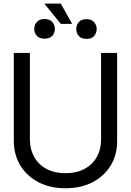

<svg xmlns="http://www.w3.org/2000/svg" viewBox="-20 -1005 708 1038"><path d="M526.4 -718.8H613.3V-243.2Q613.8 -169.4 579.1 -111.6Q544.4 -53.7 481.7 -20.5Q418.9 12.7 334 12.7Q249.5 12.7 186.8 -20.5Q124 -53.7 89.4 -111.6Q54.7 -169.4 54.7 -243.2V-718.8H141.6V-250Q142.1 -197.3 165 -156.2Q188 -115.2 231.2 -92Q274.4 -68.8 334 -68.4Q394 -68.8 437 -92Q480 -115.2 503.2 -156.2Q526.4 -197.3 526.4 -250ZM308.6 -985.4 370.1 -876H308.6L219.7 -985.4ZM165 -847.7Q165.5 -871.1 179.7 -886.7Q193.8 -902.3 219.7 -902.3Q247.6 -902.3 262 -886.7Q276.4 -871.1 276.4 -847.7Q276.4 -825.7 262.2 -810.8Q248 -795.9 220.7 -795.9Q193.4 -795.9 179.4 -811.3Q165.5 -826.7 165 -847.7ZM392.6 -847.7Q392.1 -870.1 406.2 -885.7Q420.4 -901.4 448.2 -901.4Q474.1 -901.4 488.3 -885.7Q502.4 -870.1 502.9 -847.7Q502.4 -826.7 489 -810.5Q475.6 -794.4 448.2 -794.9Q420.4 -794.4 406.2 -810.1Q392.1 -825.7 392.6 -847.7Z"/></svg>

Font: Inter Display V
Style: Regular
Weight: 400
Designer: Rasmus Andersson
Foundry: rsms
Version: Version 3.015;git-src